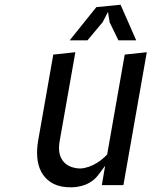

<svg xmlns="http://www.w3.org/2000/svg" viewBox="-20 -780 640 809"><path d="M505.5 -550 598.5 -560 500 0H409L423 -81.5L391.5 -39.5Q383 -28.5 370.2 -18.8Q357.5 -9 341 -2.2Q324.5 4.5 304 7.5Q283.5 10.5 259 8.5Q219 5 193 -12.8Q167 -30.5 153.2 -57.2Q139.5 -84 137 -117.5Q134.5 -151 140.5 -186L204.5 -550L297.5 -560L231.5 -186Q227.5 -164 229.2 -144.8Q231 -125.5 239.5 -110.5Q248 -95.5 263.2 -85.2Q278.5 -75 301.5 -71.5Q318 -68.5 336 -72.2Q354 -76 371.2 -84.2Q388.5 -92.5 404 -104.2Q419.5 -116 431.5 -129ZM554 -610H479L442 -686L435 -730L412.5 -686.5L348.5 -610H273.5L386 -750L488 -760Z"/></svg>

Font: B612
Style: Italic
Weight: 400
Italic angle: -10°
Designer: Nicolas Chauveau, Thomas Paillot, Jonathan Favre-Lamarine, Jean-Luc Vinot
Foundry: AIRBUS
Version: Version 1.008